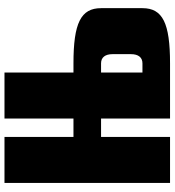

<svg xmlns="http://www.w3.org/2000/svg" viewBox="18 -778 760 835"><g transform="rotate(-90 397.5 -360.0)"><path d="M20 -720V0H220V-300H300V0H540C715 0 780 -32 780 -120V-300C780 -388 715 -420 540 -420H500V-720H300V-420H220V-720ZM500 -300H540C566 -300 580 -282 580 -250V-170C580 -138 566 -120 540 -120H500Z"/></g></svg>

Font: MikodacsPCS
Style: Regular
Weight: 900
Designer: gluk (gluksza@wp.pl)
Foundry: gluk (gluksza@wp.pl)
Version: Version 0.27